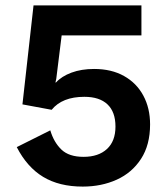

<svg xmlns="http://www.w3.org/2000/svg" viewBox="-20 -680 622 710"><path d="M286 10Q199 10 139.5 -26Q80 -62 42 -136L166 -198Q179 -154 207 -127Q235 -100 289 -100Q344 -100 375.5 -129Q407 -158 407 -212Q407 -266 377.5 -294Q348 -322 292 -322Q210 -322 171 -274L63 -294L104 -660H503V-549H208L188 -388L185 -375H187Q208 -398 244.5 -411.5Q281 -425 328 -425Q392 -425 438.5 -399Q485 -373 510 -326.5Q535 -280 535 -220Q535 -144 501.5 -92.5Q468 -41 411.5 -15.5Q355 10 286 10Z"/></svg>

Font: Work Sans SemiBold
Style: Regular
Weight: 600
Designer: Wei Huang
Foundry: Wei Huang
Version: Version 2.010; ttfautohint (v1.8.3)